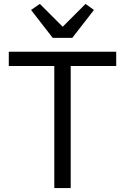

<svg xmlns="http://www.w3.org/2000/svg" viewBox="-20 -963 640 983"><path d="M575 -625V-698H25V-625H258V0H342V-625ZM350 -769 461 -912 418 -943 301 -826 184 -943 139 -912 250 -769Z"/></svg>

Font: IBM Mono
Style: Regular
Weight: 400
Monospace: yes
Designer: Mike Abbink, Paul van der Laan, Pieter van Rosmalen
Foundry: Bold Monday
Version: Version 2.3